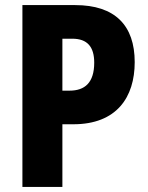

<svg xmlns="http://www.w3.org/2000/svg" viewBox="-20 -734 581 754"><path d="M275 -714H68V0H225V-246H268C438 -246 509 -352 509 -490C509 -634 432 -714 275 -714ZM264 -582C323 -582 350 -550 350 -488C350 -409 313 -378 253 -378H225V-582Z"/></svg>

Font: Noto Sans Thai Looped Condensed ExtraBold
Style: Regular
Weight: 800
Width: 3
Designer: Sasikarn Vongin, Ben Mitchell
Foundry: The Fontpad Ltd
Version: Version 1.001